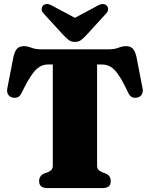

<svg xmlns="http://www.w3.org/2000/svg" viewBox="-20 -949 756 969"><path d="M192 -700H524.5Q557.5 -700 577.5 -708Q597.5 -716 615.5 -716Q638.5 -716 650 -703.8Q661.5 -691.5 668.5 -663L699 -506Q703.5 -486 696 -473Q688.5 -460 672.5 -456.5Q657.5 -453.5 646 -459Q634.5 -464.5 626.5 -482Q599.5 -539.5 578.5 -570.2Q557.5 -601 537.8 -612.2Q518 -623.5 495 -623.5H470V-114Q470 -100 476.2 -92.8Q482.5 -85.5 495 -80L514.5 -73Q539 -61.5 539 -35Q539 0 498.5 0H218Q177.5 0 177.5 -35Q177.5 -61.5 202 -73L221.5 -80Q234 -85.5 240.2 -92.8Q246.5 -100 246.5 -114V-623.5H221.5Q199.5 -623.5 179.8 -611.8Q160 -600 138.8 -569.2Q117.5 -538.5 90 -482Q82 -464.5 70.5 -459Q59 -453.5 44 -456.5Q28 -460 20.5 -473Q13 -486 17.5 -506L48 -663Q55 -691.5 66.5 -703.8Q78 -716 101 -716Q119 -716 138.8 -708Q158.5 -700 192 -700ZM418 -774Q402.5 -757.5 390 -747.5Q377.5 -737.5 358 -737.5Q338.5 -737.5 326 -747.5Q313.5 -757.5 298 -774L201.5 -879.5Q189.5 -892 190.5 -903.8Q191.5 -915.5 198 -921.5Q215.5 -937 245.5 -919L358 -859L470 -919Q500.5 -937 518 -921.5Q524.5 -915.5 525.5 -903.8Q526.5 -892 514.5 -879.5Z"/></svg>

Font: Fraunces 72pt Soft Black
Style: Regular
Weight: 900
Version: Version 1.000;[b76b70a41]